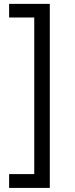

<svg xmlns="http://www.w3.org/2000/svg" viewBox="-20 -757 381 977"><path d="M26.4 199.2V128.9H154.3V-668H26.4V-737.3H233.4V199.2Z"/></svg>

Font: Pretendard Std
Style: Regular
Weight: 400
Designer: Base glyphs from Inter by Rasmus Andersson; Hangeul glyphs from Noto Sans CJK(Source Han Sans) by Jang Soo-young and Kan
Foundry: Kil Hyung-jin
Version: Version 1.309